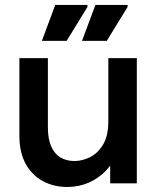

<svg xmlns="http://www.w3.org/2000/svg" viewBox="-20 -740 636 775"><path d="M532.3 -505.3V0H424.7V-129L454 -127.3Q438.3 -83.3 408.2 -51.7Q378 -20 338 -2.7Q298 14.7 250.7 14.7Q197.3 14.7 153.5 -8.7Q109.7 -32 84 -78Q58.3 -124 58.3 -191.7V-505.3H173.3V-226Q173.3 -179.3 186.7 -149Q200 -118.7 224.3 -104.3Q248.7 -90 281 -90Q311 -90 342.7 -105.3Q374.3 -120.7 395.8 -156Q417.3 -191.3 417.3 -250.7V-505.3ZM311 -575 365 -720H495V-712L411 -575ZM149 -575 203 -720H333V-712L249 -575Z"/></svg>

Font: Fustat
Style: Regular
Weight: 400
Designer: Mohamed Gaber, Khaled Hosny, Laura Garcia Mut
Foundry: Kief Type Foundry, Alif Type Foundry, Hard Type Foundry
Version: Version 1.007